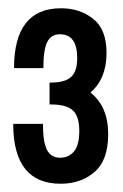

<svg xmlns="http://www.w3.org/2000/svg" viewBox="-20 -864 297 465"><path d="M100 -611V-664H103Q137 -664 152 -677.5Q167 -691 167 -723Q167 -781 125 -781Q104 -781 94.5 -762.5Q85 -744 85 -699H14Q14 -844 128 -844Q173 -844 205.5 -818.5Q238 -793 238 -736Q238 -673 199 -640Q242 -606 242 -539Q242 -476 209 -447.5Q176 -419 127 -419Q12 -419 12 -564H84Q84 -521 93.5 -501.5Q103 -482 126 -482Q146 -482 159 -497Q172 -512 172 -547Q172 -583 156 -597Q140 -611 104 -611Z"/></svg>

Font: Medium
Style: Regular
Weight: 500
Designer: Fernando Haro
Foundry: deFharo
Version: Version 1.787